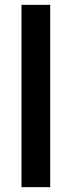

<svg xmlns="http://www.w3.org/2000/svg" viewBox="-20 -770 295 790"><path d="M186.5 -750V0H68.4V-750Z"/></svg>

Font: Vazirmatn FD Medium
Style: Regular
Weight: 500
Designer: Saber Rastikerdar
Foundry: Saber Rastikerdar
Version: Version 33.003